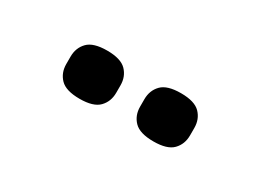

<svg xmlns="http://www.w3.org/2000/svg" viewBox="-21 -910 643 473"><g transform="rotate(30 300.0 -673.5)"><path d="M195 -605Q156 -605 140 -621.5Q124 -638 124 -663V-684Q124 -709 140 -725.5Q156 -742 195 -742Q234 -742 250 -725.5Q266 -709 266 -684V-663Q266 -638 250 -621.5Q234 -605 195 -605ZM405 -605Q366 -605 350 -621.5Q334 -638 334 -663V-684Q334 -709 350 -725.5Q366 -742 405 -742Q444 -742 460 -725.5Q476 -709 476 -684V-663Q476 -638 460 -621.5Q444 -605 405 -605Z"/></g></svg>

Font: IBMPlexSans-SemiBold
Style: Regular
Weight: 600
Designer: Mike Abbink, Paul van der Laan, Pieter van Rosmalen
Foundry: Bold Monday
Version: Version 3.1